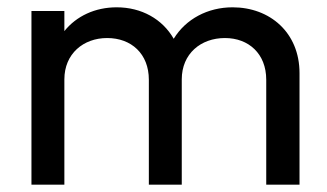

<svg xmlns="http://www.w3.org/2000/svg" viewBox="-20 -505 895 525"><path d="M66 0H156V-288C156 -358 208 -401 273 -401C339 -401 387 -358 387 -287V0H477V-288C477 -358 529 -401 595 -401C660 -401 708 -358 708 -287V0H799V-305C799 -416 718 -485 616 -485C548 -485 488 -453 455 -399C424 -453 367 -485 299 -485C240 -485 189 -461 156 -420V-475H66Z"/></svg>

Font: Outfit
Style: Regular
Weight: 400
Designer: Rodrigo Fuenzalida
Foundry: fragTYPE
Version: Version 1.100;gftools[0.9.27]